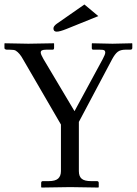

<svg xmlns="http://www.w3.org/2000/svg" viewBox="-20 -841 615 863"><path d="M359.4 -820.8 421.9 -768.6 277.8 -710.4Q248.5 -698.7 234.9 -698.7Q220.2 -698.7 220.2 -713.4Q220.2 -723.6 235.4 -734.4ZM253.9 -71.8V-281.2L84 -573.7Q68.4 -602.5 50.8 -613.3Q44.4 -617.7 22.5 -617.7H10.3Q0 -619.1 0 -625V-645L1.5 -646.5Q94.2 -644.5 107.4 -644.5Q107.4 -644.5 221.7 -646.5L223.1 -645V-626Q223.1 -617.7 216.8 -617.7H188.5Q174.3 -617.7 168.7 -614.7Q163.1 -611.8 163.1 -605Q163.1 -596.7 175.3 -575.7L314.9 -341.3L441.9 -575.7Q453.1 -596.7 453.1 -604.5Q453.1 -612.3 448.2 -615Q443.4 -617.7 427.7 -617.7H398.4Q392.6 -618.2 392.6 -625V-644.5L394 -646.5Q473.1 -644.5 485.8 -644.5L573.2 -646.5L574.7 -645V-625.5Q574.7 -617.7 565.4 -617.7H543.9Q522 -617.7 509.3 -608.2Q496.6 -598.6 483.4 -573.7L334.5 -293V-71.8Q334.5 -48.3 347.2 -37.6Q359.9 -26.9 389.2 -26.9H415.5Q423.8 -26.9 423.8 -18.6V0L421.9 2Q335 0 295.9 0L167 2L165 0V-18.6Q165 -26.9 172.9 -26.9H199.2Q228.5 -26.9 241.2 -38.3Q253.9 -49.8 253.9 -71.8Z"/></svg>

Font: Libertinage
Style: l
Weight: 400
Designer: OSP
Foundry: OSP
Version: Version 1.0; 2008; OFL relea